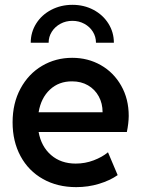

<svg xmlns="http://www.w3.org/2000/svg" viewBox="-20 -768 589 796"><path d="M32.2 -260.7Q32.2 -340.3 65.2 -401.1Q98.1 -461.9 154.5 -495.1Q210.9 -528.3 279.3 -528.3Q344.7 -528.3 397.9 -498Q451.2 -467.8 482.4 -412.8Q513.7 -357.9 513.7 -287.1Q513.2 -255.9 505.9 -220.7H140.1Q150.9 -160.6 191.7 -125.2Q232.4 -89.8 293.9 -89.8Q333 -89.8 368.4 -103.3Q403.8 -116.7 427.7 -136.7L467.8 -42Q435.5 -19.5 390.6 -5.9Q345.7 7.8 295.9 7.8Q217.8 7.8 158 -25.9Q98.1 -59.6 65.2 -120.6Q32.2 -181.6 32.2 -260.7ZM405.3 -302.7Q405.3 -339.4 389.4 -368.4Q373.5 -397.5 345 -414.1Q316.4 -430.7 279.3 -430.7Q224.1 -431.2 187 -396.5Q149.9 -361.8 140.1 -302.7ZM452.1 -590.8H377.9Q377.9 -615.7 365 -636.5Q352.1 -657.2 329.6 -669.4Q307.1 -681.6 280.3 -681.6Q252.9 -681.6 230.5 -669.4Q208 -657.2 194.8 -636.5Q181.6 -615.7 181.6 -590.8H107.4Q107.4 -634.3 130.1 -670.4Q152.8 -706.5 192.6 -727.3Q232.4 -748 280.3 -748Q328.1 -748 367.4 -727.3Q406.7 -706.5 429.4 -670.4Q452.1 -634.3 452.1 -590.8Z"/></svg>

Font: Reddit Sans Vanilla SemiBold
Style: Regular
Weight: 600
Designer: Stephen Hutchings
Foundry: Reddit
Version: Version 1.013